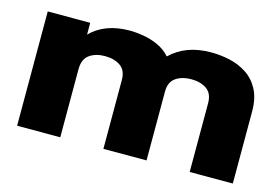

<svg xmlns="http://www.w3.org/2000/svg" viewBox="-74 -680 1218 834"><g transform="rotate(15 534.5 -263.0)"><path d="M52 0V-514H243V-461Q273 -492 317 -509Q361 -526 419 -526Q446 -526 479.5 -520.5Q513 -515 545.5 -500.5Q578 -486 602 -459Q636 -492 681 -509Q726 -526 786 -526Q826 -526 867.5 -517Q909 -508 944 -485.5Q979 -463 1000.5 -423.5Q1022 -384 1022 -324V0H828V-309Q828 -353 800.5 -372Q773 -391 731 -391Q690 -391 662 -372Q634 -353 634 -309V0H440V-309Q440 -353 412.5 -372Q385 -391 343 -391Q302 -391 274.5 -372Q247 -353 246 -309V0Z"/></g></svg>

Font: Special Gothic Expanded One
Style: Regular
Weight: 400
Designer: Alistair McCready
Foundry: Monolith
Version: Version 1.010; ttfautohint (v1.8.4.7-5d5b)